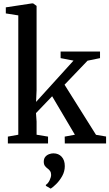

<svg xmlns="http://www.w3.org/2000/svg" viewBox="-20 -839 640 1123"><path d="M26 0V-40L87 -51V-749L14 -760.5V-796L166 -819H174L194 -804.5V-311L191 -243L410 -484.5L334.5 -499V-537.5H565V-499L492 -484L357.5 -343.5L541.5 -50.5L600.5 -40.5V0H359L358.5 -40L418 -51L285 -276L190.5 -177.5L194 -128V-51L261 -40V0ZM359 132.5Q359 163.5 343.8 190.8Q328.5 218 309 237.2Q289.5 256.5 277 264H276L248.5 248L248 242.5Q262 233 270.5 214.8Q279 196.5 279 184Q279 170.5 273.2 161.8Q267.5 153 257.5 146Q249 140 242.5 131Q236 122 236 106.5Q236 89 245 78.2Q254 67.5 267 62.8Q280 58 290.5 58H293Q322.5 58 340.8 78Q359 98 359 132.5Z"/></svg>

Font: Merriweather 60pt Medium
Style: Regular
Weight: 500
Version: Version 2.100